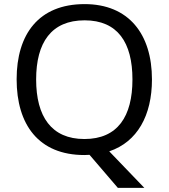

<svg xmlns="http://www.w3.org/2000/svg" viewBox="-20 -745 821 935"><path d="M720 -358C720 -580 606 -725 392 -725C168 -725 61 -578 61 -359C61 -138 168 10 391 10C399 10 408 9 416 9L554 170H683L512 -8C649 -54 720 -183 720 -358ZM156 -358C156 -538 230 -646 392 -646C553 -646 625 -538 625 -358C625 -178 553 -68 391 -68C230 -68 156 -178 156 -358Z"/></svg>

Font: Noto Sans Brahmi
Style: Regular
Weight: 400
Designer: Monotype Design Team
Foundry: Monotype Imaging Inc.
Version: Version 2.004